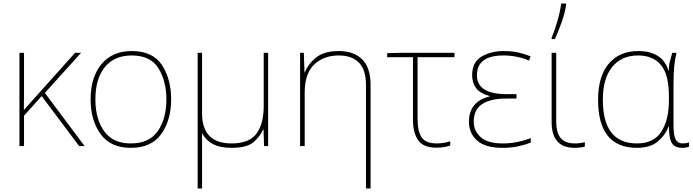

<svg xmlns="http://www.w3.org/2000/svg" viewBox="-20 -827 3922 1087"><path d="M116 -172 216 -283 428 0H459L234 -301L439 -528H405L172 -268Q156 -250 144 -236.5Q132 -223 115 -204Q116 -251 116 -294Q116 -337 116 -385V-528H90V0H116Z M949 -264Q949 -379 897 -458.5Q845 -538 726 -538Q616 -538 554.5 -464Q493 -390 493 -264Q493 -146 549.5 -68Q606 10 720 10Q838 10 893.5 -69Q949 -148 949 -264ZM520 -264Q520 -381 573.5 -447Q627 -513 726 -513Q832 -513 877 -440.5Q922 -368 922 -264Q922 -155 873.5 -85Q825 -15 720 -15Q619 -15 569.5 -84.5Q520 -154 520 -264Z M1124 -71H1126Q1144 -34 1184.5 -12Q1225 10 1291 10Q1376 10 1413.5 -21Q1451 -52 1470 -94H1472L1475 0H1498V-528H1473V-227Q1473 -126 1432 -70.5Q1391 -15 1291 -15Q1124 -15 1124 -185V-528H1099V240H1124Z M1898 -538Q1814 -538 1768.5 -500.5Q1723 -463 1706 -417H1704L1700 -528H1679V0H1705V-302Q1705 -410 1758.5 -461.5Q1812 -513 1898 -513Q1971 -513 2011.5 -473Q2052 -433 2052 -345V240H2078V-346Q2078 -444 2030.5 -491Q1983 -538 1898 -538Z M2553 -528H2245L2172 -526V-503H2318V-149Q2318 -76 2347 -33.5Q2376 9 2450 9Q2496 9 2529 -3V-27Q2491 -15 2453 -15Q2389 -15 2366.5 -50.5Q2344 -86 2344 -154V-503H2553Z M2904 -294H2850Q2680 -294 2680 -401Q2680 -513 2831 -513Q2871 -513 2908.5 -505Q2946 -497 2975 -484L2984 -508Q2948 -522 2913.5 -530Q2879 -538 2830 -538Q2761 -538 2707 -507Q2653 -476 2653 -401Q2653 -360 2674 -330Q2695 -300 2752 -283V-281Q2635 -252 2635 -138Q2635 -72 2681.5 -31Q2728 10 2826 10Q2876 10 2917.5 0.5Q2959 -9 2985 -20V-45Q2948 -31 2909.5 -23Q2871 -15 2826 -15Q2741 -15 2701.5 -50.5Q2662 -86 2662 -138Q2662 -207 2710 -238Q2758 -269 2844 -269H2904Z M3129 -528H3103V-136Q3103 10 3233 10Q3267 10 3291 3V-22Q3263 -15 3235 -15Q3182 -15 3155.5 -44Q3129 -73 3129 -143ZM3103 -606H3122Q3139 -644 3158.5 -698Q3178 -752 3185 -798V-807H3157Q3151 -759 3135 -705Q3119 -651 3103 -613Z M3586 10Q3661 10 3704 -26Q3747 -62 3765 -111H3767Q3767 -46 3783 -18Q3799 10 3843 10Q3865 10 3881 3V-21Q3865 -15 3844 -15Q3818 -15 3805.5 -37Q3793 -59 3793 -119V-348Q3793 -416 3797.5 -455.5Q3802 -495 3810 -528H3786Q3779 -506 3772.5 -480Q3766 -454 3767 -427H3765Q3730 -538 3593 -538Q3487 -538 3426.5 -466.5Q3366 -395 3366 -262Q3366 10 3586 10ZM3586 -15Q3393 -15 3393 -262Q3393 -382 3445.5 -447.5Q3498 -513 3593 -513Q3676 -513 3721.5 -459.5Q3767 -406 3767 -281V-258Q3767 -148 3724 -81.5Q3681 -15 3586 -15Z"/></svg>

Font: Noto Sans UI Thin
Style: Regular
Weight: 250
Designer: Monotype Design Team
Foundry: Monotype Imaging Inc.
Version: Version 1.901